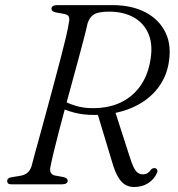

<svg xmlns="http://www.w3.org/2000/svg" viewBox="-20 -720 696 750"><path d="M203.5 -306 225 -328Q245.5 -316 275.5 -306.8Q305.5 -297.5 342.5 -297.5Q405 -297.5 451 -319.5Q497 -341.5 526 -381.2Q555 -421 565.5 -474.5Q579 -539.5 561.5 -584Q544 -628.5 503.5 -651.5Q463 -674.5 406.5 -674.5Q364 -674.5 346.8 -663.5Q329.5 -652.5 322 -628.5Q317.5 -607 308.2 -571.5Q299 -536 287 -491.5Q275 -447 261.5 -398Q248 -349 234.8 -299.8Q221.5 -250.5 210 -206.2Q198.5 -162 190 -126.8Q181.5 -91.5 177.5 -70.5Q173.5 -54.5 178.5 -45.5Q183.5 -36.5 194 -34.5L227 -28.5Q236 -26.5 240.2 -23Q244.5 -19.5 244.5 -14Q244.5 -7.5 238.8 -3.8Q233 0 222.5 0H25Q15.5 0 11.8 -3.5Q8 -7 8 -12.5Q8 -19.5 13.5 -23.5Q19 -27.5 30 -28.5L57.5 -33Q74.5 -35.5 85.5 -43.8Q96.5 -52 103 -70Q108 -90.5 117.8 -125.8Q127.5 -161 139.8 -205.5Q152 -250 165.5 -299.8Q179 -349.5 192.2 -399Q205.5 -448.5 217.2 -493.5Q229 -538.5 237.5 -574.2Q246 -610 249 -631.5Q252.5 -647.5 248.8 -655Q245 -662.5 231 -665.5L198 -671.5Q188 -674 184.5 -677.5Q181 -681 181 -686Q181 -692.5 186.8 -696.2Q192.5 -700 203 -700H419.5Q495 -700 549 -671.5Q603 -643 627.5 -590.8Q652 -538.5 637.5 -466Q626 -409 588 -365.2Q550 -321.5 489.8 -296.8Q429.5 -272 352 -271Q306 -270.5 268.5 -280.5Q231 -290.5 203.5 -306ZM360 -279 428 -289.5 485.5 -111Q494.5 -81.5 502.5 -65.8Q510.5 -50 519.2 -44.5Q528 -39 537.5 -39Q548 -39 555.8 -43.5Q563.5 -48 570 -57.5Q573 -61 578.2 -62.8Q583.5 -64.5 587.5 -62.5Q593 -61 594.5 -55Q596 -49 592 -42.5Q582 -19.5 558.8 -4.5Q535.5 10.5 503.5 10.5Q485 10.5 469.8 2Q454.5 -6.5 441.5 -28.2Q428.5 -50 417.5 -88.5Z"/></svg>

Font: Fraunces Light
Style: Italic
Weight: 300
Italic angle: -16°
Version: Version 1.000;[b76b70a41]